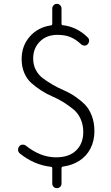

<svg xmlns="http://www.w3.org/2000/svg" viewBox="-20 -850 574 992"><path d="M432.6 -657.2Q440.4 -650.4 440.4 -640.1Q440.4 -629.9 433.6 -622.1Q426.8 -614.3 417 -614.3Q407.2 -614.3 399.4 -621.1Q372.1 -646.5 344.2 -658.2Q316.4 -669.9 276.4 -669.9Q220.7 -669.9 186 -635.3Q151.4 -600.6 151.4 -547.9Q151.4 -514.6 165 -488.8Q178.7 -462.9 200.7 -446.3Q222.7 -429.7 251 -413.1Q279.3 -396.5 309.1 -383.8Q338.9 -371.1 367.7 -351.6Q396.5 -332 418.5 -310.1Q440.4 -288.1 454.1 -252.4Q467.8 -216.8 467.8 -171.9Q467.8 -122.1 447.3 -82.5Q426.8 -43 390.1 -19.5Q353.5 3.9 305.7 10.7Q297.9 11.7 297.9 19.5V97.7Q297.9 108.4 291 115.2Q284.2 122.1 273.9 122.1Q263.7 122.1 256.8 115.2Q250 108.4 250 97.7V19.5Q250 11.7 242.2 11.7Q156.2 2 83 -56.6Q73.2 -64.5 73.2 -77.1Q73.2 -85.9 79.1 -93.8Q85 -101.6 95.2 -102.5Q105.5 -103.5 113.3 -97.7Q189.5 -37.1 269.5 -37.1Q336.9 -37.1 373.5 -72.8Q410.2 -108.4 410.2 -168Q410.2 -205.1 396.5 -235.4Q382.8 -265.6 360.4 -284.2Q337.9 -302.7 309.6 -320.8Q281.2 -338.9 251 -351.6Q220.7 -364.3 192.4 -382.8Q164.1 -401.4 141.6 -421.4Q119.1 -441.4 105.5 -473.1Q91.8 -504.9 91.8 -544.9Q91.8 -613.3 133.8 -661.1Q175.8 -709 243.2 -718.8Q250 -719.7 250 -727.5V-805.7Q250 -815.4 256.8 -822.8Q263.7 -830.1 273.9 -830.1Q284.2 -830.1 291 -822.8Q297.9 -815.4 297.9 -805.7V-727.5Q297.9 -719.7 305.7 -719.7Q377.9 -710.9 432.6 -657.2Z"/></svg>

Font: irohamaru Light
Style: Regular
Weight: 200
Designer: [Source Han Sans]
Ryoko NISHIZUKA  (kana & ideographs); Paul D. Hunt (Latin, Greek & Cyrillic); Wenlong ZHANG  (bopomofo
Version: Version 1.01